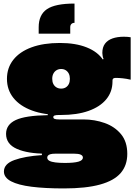

<svg xmlns="http://www.w3.org/2000/svg" viewBox="-20 -834 761 1077"><path d="M374 -645H197V-681Q197 -751 243.2 -782.5Q289.5 -814 398 -814V-706Q387 -706 380.5 -699.5Q374 -693 374 -681ZM338 223Q232.5 223 157.2 213.5Q82 204 42 183Q2 162 2 128Q2 85 60.5 63.8Q119 42.5 215 36V15L291 28Q272 28 262 31.2Q252 34.5 248.5 39.5Q245 44.5 245 50Q245 61.5 257 68Q269 74.5 291.2 77.2Q313.5 80 344 80Q395 80 420 72.8Q445 65.5 445 50Q445 28 396 28H239Q135.5 28 74.8 1.2Q14 -25.5 14 -83Q14 -135 68 -160.5Q122 -186 248 -188V-216L322 -189H312Q295.5 -189 287.2 -186.5Q279 -184 279 -177Q279 -169.5 287.2 -166.8Q295.5 -164 312 -164H448Q511 -164 567.2 -144Q623.5 -124 658.8 -81.5Q694 -39 694 29Q694 93.5 657 136.5Q620 179.5 541.2 201.2Q462.5 223 338 223ZM322 -189Q227.5 -189 159.8 -214Q92 -239 55.5 -284.5Q19 -330 19 -392Q19 -453.5 54.8 -498.8Q90.5 -544 157 -568.5Q223.5 -593 316 -593Q404 -593 466.2 -568.2Q528.5 -543.5 559 -497Q590 -467 600.5 -437.8Q611 -408.5 611 -377Q611 -319.5 576.2 -277.2Q541.5 -235 476.8 -212Q412 -189 322 -189ZM323 -337Q338 -337 349 -343.8Q360 -350.5 366 -362.8Q372 -375 372 -392Q372 -409 365.8 -421.2Q359.5 -433.5 348.5 -440.2Q337.5 -447 323 -447Q308.5 -447 297.2 -440.2Q286 -433.5 279.5 -421.2Q273 -409 273 -392Q273 -375 279.2 -362.8Q285.5 -350.5 296.8 -343.8Q308 -337 323 -337ZM611 -377 568 -436 532 -488 561 -503Q557.5 -510.5 555.8 -520.5Q554 -530.5 554 -537Q554 -569 569 -589Q584 -609 611.2 -618.5Q638.5 -628 675 -628Q686.5 -628 695.8 -627.2Q705 -626.5 713 -625V-387Q690 -392.5 667.8 -394.8Q645.5 -397 631 -397Q623.5 -397 619.2 -395.5Q615 -394 613 -390.8Q611 -387.5 611 -382Q611 -380.5 611 -380Q611 -379.5 611 -379Q611 -378.5 611 -377Z"/></svg>

Font: Hepta Slab Black
Style: Regular
Weight: 900
Designer: Michael LaGattuta
Foundry: Michael LaGattuta
Version: Version 1.102